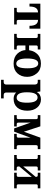

<svg xmlns="http://www.w3.org/2000/svg" viewBox="1379 -1919 784 3582"><g transform="rotate(90 1771.0 -128.0)"><path d="M436.5 0H127V-48.3H185.1Q211.9 -48.3 211.9 -79.1V-445.3Q101.6 -445.3 101.6 -286.1H48.8V-488.8H514.6V-286.1H461.4Q461.4 -445.3 351.1 -445.3V-79.1Q351.1 -48.3 377.9 -48.3H436.5Z M987.3 -210.4H762.7V-278.8H987.3ZM1166.5 10.3Q1045.9 10.3 979.7 -61.5Q913.6 -133.3 913.6 -229.5Q913.6 -344.7 979.7 -422.1Q1045.9 -499.5 1166.5 -499.5Q1284.2 -499.5 1348.9 -422.1Q1413.6 -344.7 1413.6 -242.7Q1413.6 -133.3 1348.9 -61.5Q1284.2 10.3 1166.5 10.3ZM1168.5 -39.6Q1254.4 -39.6 1254.4 -247.1Q1254.4 -449.2 1163.6 -449.2Q1071.3 -449.2 1071.3 -239.7Q1071.3 -39.6 1168.5 -39.6ZM902.3 0H612.3V-48.3H661.1Q688.5 -48.3 688.5 -79.1V-409.7Q688.5 -440.4 661.1 -440.4H612.3V-488.8H902.3V-440.4H854.5Q827.6 -440.4 827.6 -409.7V-79.1Q827.6 -48.3 854.5 -48.3H902.3Z M1815.4 244.1H1469.2V195.3H1508.3Q1557.1 195.3 1557.1 146.5V-383.3Q1557.1 -440.4 1508.3 -440.4H1468.3V-488.3H1686.5L1696.3 -422.9Q1741.2 -500 1833.5 -500Q1927.7 -500 1986.6 -429.4Q2045.4 -358.9 2045.4 -245.6Q2045.4 -126 1986.8 -58.1Q1928.2 9.8 1823.2 9.8Q1749 9.8 1706.1 -38.1V146.5Q1706.1 195.3 1754.9 195.3H1815.4ZM1802.7 -46.9Q1896 -46.9 1896 -237.3Q1896 -437 1798.8 -437Q1701.7 -437 1701.7 -237.3Q1701.7 -46.9 1802.7 -46.9Z M2762.7 0H2477.5V-48.3H2521.5Q2548.8 -48.3 2548.8 -82.5V-307.1L2437.5 0H2375.5L2267.1 -308.1V-82.5Q2267.1 -48.3 2293.9 -48.3H2339.4V0H2127.9V-48.3H2176.3Q2203.1 -48.3 2203.1 -82.5V-406.2Q2203.1 -440.4 2176.3 -440.4H2127.9V-488.8H2336.9L2437.5 -181.6L2547.9 -488.8H2762.7V-440.4H2714.8Q2688 -440.4 2688 -406.2V-82.5Q2688 -48.3 2714.8 -48.3H2762.7Z M3493.2 0H3203.1V-48.3H3252Q3279.3 -48.3 3279.3 -79.1V-328.6L3085.9 -97.2V-79.1Q3085.9 -48.3 3112.8 -48.3H3160.6V0H2871.1V-48.3H2919.9Q2946.8 -48.3 2946.8 -79.1V-409.7Q2946.8 -440.4 2919.9 -440.4H2871.1V-488.8H3160.6V-440.4H3112.8Q3085.9 -440.4 3085.9 -409.7V-169.9L3279.3 -400.9V-409.7Q3279.3 -440.4 3252 -440.4H3203.1V-488.8H3493.2V-440.4H3445.3Q3418.5 -440.4 3418.5 -409.7V-79.1Q3418.5 -48.3 3445.3 -48.3H3493.2Z"/></g></svg>

Font: Munson
Style: Bold
Weight: 700
Designer: Paul James MIller
Foundry: High-Logic / Made with FontCreator
Version: Version 2.10;May 5, 2019;FontCreator 11.5.0.2430 64-bit